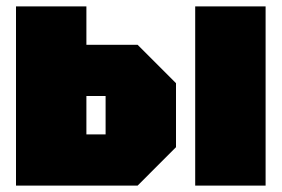

<svg xmlns="http://www.w3.org/2000/svg" viewBox="-20 -580 880 600"><path d="M30 0V-560H250V-440H410L530 -320V-120L410 0ZM250 -160H310V-280H250ZM590 0V-560H810V0Z"/></svg>

Font: Tektur Condensed Black
Style: Regular
Weight: 900
Width: 3
Designer: Adam Jagosz
Foundry: Adam Jagosz
Version: Version 1.005;gftools[0.9.30]